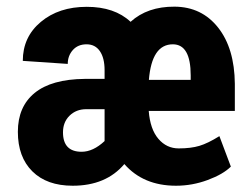

<svg xmlns="http://www.w3.org/2000/svg" viewBox="-20 -559 768 588"><path d="M564 -328.1Q564 -423.3 509.3 -423.3Q444.8 -423.3 436 -314.5H564ZM230 -94.2Q265.1 -94.2 300.3 -127V-224.6H244.1Q213.4 -224.6 193.1 -204.8Q172.9 -185.1 172.9 -153.8Q172.9 -94.2 230 -94.2ZM239.3 -317.4H300.3V-344.2Q300.3 -381.3 285.9 -402.3Q271.5 -423.3 245.1 -423.3Q218.8 -423.3 203.1 -405.8Q187.5 -388.2 187.5 -363.3L49.8 -372.6Q49.8 -445.8 105 -491.9Q160.2 -538.1 245.6 -538.1Q331.1 -538.1 379.9 -492.2Q431.6 -539.1 514.6 -538.6Q597.7 -538.1 647.9 -474.6Q698.2 -411.1 699.2 -302.2V-219.2H435.5Q439.9 -163.1 465.1 -133.8Q490.2 -104.5 527.3 -104.5Q564.5 -104.5 590.6 -112.3Q616.7 -120.1 651.9 -142.1L687 -48.8Q663.6 -25.4 616.2 -7.8Q568.8 9.8 519 9.8Q418.9 9.8 360.8 -56.6Q304.7 9.8 202.6 9.8Q123.5 9.8 79.1 -34.2Q34.7 -78.1 34.7 -155.3Q34.7 -232.4 86.2 -274.4Q137.7 -316.4 239.3 -317.4Z"/></svg>

Font: RobotoCondensed-Bold
Style: Bold
Weight: 700
Designer: Google
Version: Version 2.001240; 2014